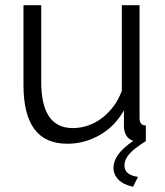

<svg xmlns="http://www.w3.org/2000/svg" viewBox="-20 -541 634 736"><path d="M238 10Q153 10 111.5 -46.5Q70 -103 70 -215V-521H138V-227Q138 -50 259 -50Q289 -50 318 -60Q347 -70 371.5 -89Q396 -108 415.5 -134Q435 -160 447 -193V-521H515V-88Q515 -60 539 -60V0Q494 28 475.5 49.5Q457 71 457 93Q457 130 509 137L490 175Q453 167 434 147.5Q415 128 415 102Q415 77 433 51.5Q451 26 491 -1Q474 -6 464.5 -21Q455 -36 455 -58V-118Q421 -57 362.5 -23.5Q304 10 238 10Z"/></svg>

Font: Oxford Sans
Style: Regular
Weight: 400
Designer: Matt McInerney, Pablo Impallari, Rodrigo Fuenzalida
Foundry: Matt McInerney, Pablo Impallari, Rodrigo Fuenzalida
Version: Version 3.000g; ttfautohint (v1.5) -l 8 -r 28 -G 28 -x 14 -D